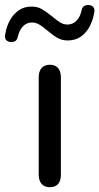

<svg xmlns="http://www.w3.org/2000/svg" viewBox="-90 -756 404 781"><path d="M67.5 -45.3V-441.1Q67.5 -465.9 79.2 -479.2Q91 -492.6 112.3 -492.6Q134.8 -492.6 146.2 -479.2Q157.7 -465.9 157.7 -441.1V-45.3Q157.7 -20.5 146.2 -7.5Q134.8 5.5 112.3 5.5Q91 5.5 79.2 -8Q67.5 -21.5 67.5 -45.3ZM-68.8 -616.4Q-63.8 -647.9 -49.8 -673.3Q-35.9 -698.6 -13.8 -714Q8.4 -729.3 39 -729.3Q62 -729.3 79.7 -719.2Q97.4 -709 122.3 -689.2Q141.6 -672.7 155.1 -664.4Q168.6 -656.2 184.3 -656.2Q206.4 -656.2 221.6 -672.2Q236.8 -688.3 242.5 -716.1Q244.1 -725.7 251.6 -730.9Q259.1 -736.2 270.8 -735.5Q283.4 -734.9 289.8 -726.9Q296.2 -718.9 293.3 -704.3Q287.7 -672.1 274 -647.1Q260.4 -622 238.3 -606.7Q216.2 -591.4 185.5 -591.4Q162.5 -591.4 143.9 -601.8Q125.3 -612.2 102.3 -632.1Q82.9 -648.6 69.1 -656.5Q55.3 -664.5 40.3 -664.5Q18.1 -664.5 3 -648.4Q-12.2 -632.3 -18 -604.5Q-18.3 -602.5 -19.6 -599.2Q-22.9 -591.7 -29.5 -588.1Q-36.2 -584.5 -46.3 -585.1Q-58.9 -585.7 -65.3 -593.7Q-71.7 -601.7 -68.8 -616.4Z"/></svg>

Font: SN Pro Thin
Style: Regular
Weight: 200
Designer: Tobias Whetton
Foundry: Supernotes
Version: Version 1.003;Glyphs 3.3 (3324)